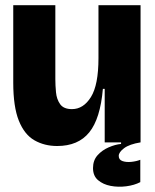

<svg xmlns="http://www.w3.org/2000/svg" viewBox="-20 -548 597 739"><path d="M200 14Q151 14 112.5 -8Q74 -30 52.5 -83.5Q31 -137 31 -230V-528H193V-243Q193 -220 195.5 -193Q198 -166 211.5 -147Q225 -128 257 -128Q301 -128 330 -174.5Q359 -221 359 -324V-528H521V0H383V-206H376Q366 -91 323.5 -38.5Q281 14 200 14ZM520 153Q497 165 466 169Q435 173 406 167.5Q377 162 357.5 145.5Q338 129 338 99Q338 69 355.5 49.5Q373 30 398.5 19Q424 8 446 6V-13L521 -15V0Q478 7 457.5 22.5Q437 38 437 52Q437 67 451.5 72Q466 77 485.5 75Q505 73 520 67Z"/></svg>

Font: Bricolage Grotesque 48pt ExtraBold
Style: Regular
Weight: 800
Designer: Mathieu Triay
Foundry: Atelier Triay
Version: Version 1.000; ttfautohint (v1.8.4.7-5d5b);gftools[0.9.32]